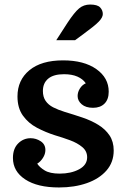

<svg xmlns="http://www.w3.org/2000/svg" viewBox="-20 -816 556 846"><path d="M243 -51Q293 -51 328.5 -70Q364 -89 364 -123Q364 -150 342.5 -168Q321 -186 288.5 -198Q256 -210 222 -220Q181 -233 143 -253Q105 -273 81 -306.5Q57 -340 57 -391Q57 -463 109.5 -506.5Q162 -550 258 -550Q350 -550 404.5 -511.5Q459 -473 459 -412Q459 -378 440.5 -359.5Q422 -341 390 -341Q358 -341 340 -356.5Q322 -372 322 -393Q322 -410 332 -426Q342 -442 358 -449Q345 -468 321 -478.5Q297 -489 262 -489Q216 -489 192.5 -469.5Q169 -450 169 -415Q169 -389 181 -371.5Q193 -354 214.5 -343Q236 -332 265 -323Q305 -311 343.5 -298Q382 -285 413 -266Q444 -247 462.5 -219.5Q481 -192 481 -153Q481 -101 449 -64.5Q417 -28 362.5 -9Q308 10 240 10Q145 10 91 -25.5Q37 -61 37 -120Q37 -161 60 -184Q83 -207 115 -207Q139 -207 159.5 -193.5Q180 -180 180 -155Q180 -137 169 -120Q158 -103 144 -95Q154 -79 177 -65Q200 -51 243 -51ZM228 -639 277 -715Q308 -762 328.5 -779Q349 -796 377 -796Q409 -796 421 -783.5Q433 -771 433 -754Q433 -739 415 -720.5Q397 -702 349 -667L311 -639Z"/></svg>

Font: Domine
Style: Regular
Weight: 400
Designer: Pablo Impallari, Rodrigo Fuenzalida, Brenda Gallo
Foundry: Pablo Impallari, Rodrigo Fuenzalida, Brenda Gallo
Version: Version 2.000;September 19, 2022;FontCreator 14.0.0.2877 64-